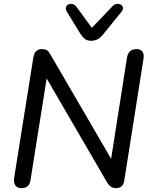

<svg xmlns="http://www.w3.org/2000/svg" viewBox="-20 -966 781 993"><path d="M91 7Q70 7 60 -6.5Q50 -20 53 -45L153 -672Q157 -693 168.5 -702.5Q180 -712 197 -712Q215 -712 224 -705Q233 -698 242 -682L572 -115H550L637 -669Q641 -691 653.5 -701.5Q666 -712 687 -712Q708 -712 717 -698.5Q726 -685 722 -661L623 -34Q620 -13 609.5 -3Q599 7 582 7Q564 7 553.5 -0.5Q543 -8 533 -24L204 -590H226L138 -36Q135 -14 123.5 -3.5Q112 7 91 7ZM450 -755Q432 -755 419.5 -764.5Q407 -774 396 -791L326 -905Q318 -919 321 -928.5Q324 -938 333.5 -943Q343 -948 355 -945Q367 -942 376 -930L455 -822L563 -935Q573 -945 584.5 -946Q596 -947 605 -941.5Q614 -936 616 -926.5Q618 -917 609 -906L514 -789Q500 -771 485 -763Q470 -755 450 -755Z"/></svg>

Font: Nunito Medium
Style: Italic
Weight: 500
Designer: Vernon Adams
Foundry: Vernon Adams
Version: Version 3.601